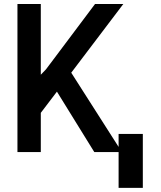

<svg xmlns="http://www.w3.org/2000/svg" viewBox="-20 -747 792 943"><path d="M443.2 0 259.6 -296.9 180.4 -192.8V0H65.7V-727.3H180.4V-380L206 -406.6L446.7 -727.3H585.6L329.9 -389.9L578.8 0ZM681.5 -89.1V175.8H562.5V-89.1Z"/></svg>

Font: Interface Medium
Style: Regular
Weight: 500
Designer: Rasmus Andersson
Foundry: rsms
Version: Version 1.8